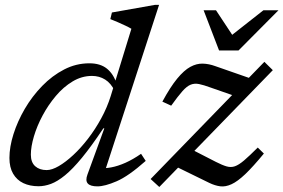

<svg xmlns="http://www.w3.org/2000/svg" viewBox="-20 -751 1157 784"><path d="M449 -378.5Q433 -411.5 409.2 -426.2Q385.5 -441 355.5 -441Q314 -441 276.5 -418.5Q239 -396 208 -359.2Q177 -322.5 154 -279.5Q131 -236.5 118.5 -194.2Q106 -152 106 -119.5Q106 -88 123.8 -72.2Q141.5 -56.5 170.5 -56.5Q192 -56.5 220 -72.8Q248 -89 279 -117.8Q310 -146.5 339.5 -184.8Q369 -223 393.2 -267.5Q417.5 -312 432 -358.5L516.5 -633.5Q507.5 -639 492.8 -646Q478 -653 461.5 -660.2Q445 -667.5 430.5 -673L437 -700L612 -731H629.5L403.5 -37L386 -65Q407 -62.5 434 -67.5Q461 -72.5 492 -86.2Q523 -100 556 -123L575 -94Q504.5 -31.5 456.2 -10.8Q408 10 378 10Q348.5 10 338.2 -2Q328 -14 337 -38L406 -227H402Q353 -153.5 314.8 -107Q276.5 -60.5 245.5 -35.2Q214.5 -10 188.2 -0.2Q162 9.5 137.5 9.5Q102 9.5 75.2 -3.2Q48.5 -16 33.5 -41.8Q18.5 -67.5 18.5 -106Q18.5 -151 35 -203.2Q51.5 -255.5 81.2 -306.5Q111 -357.5 152 -399.8Q193 -442 241.8 -467.2Q290.5 -492.5 345 -492.5Q389.5 -492.5 416.5 -470.8Q443.5 -449 456.5 -408.5ZM595 -20 1059.5 -498.5 1094 -464.5 630.5 12.5ZM679 -319.5 643 -336Q675.5 -396 703.5 -430Q731.5 -464 757.2 -478Q783 -492 808 -491.2Q833 -490.5 859 -481L1022.5 -424L962 -351L840 -393.5Q811.5 -404 792.8 -407.8Q774 -411.5 758.5 -405.2Q743 -399 725 -378.8Q707 -358.5 679 -319.5ZM835 -4 697 -71.5 764 -140 861.5 -90Q888 -76.5 905.5 -71.5Q923 -66.5 939 -72Q955 -77.5 976.8 -96Q998.5 -114.5 1032.5 -148.5L1057.5 -124Q1013.5 -70.5 981.8 -40.2Q950 -10 925.5 1.2Q901 12.5 879.5 9.8Q858 7 835 -4ZM1117 -709 954 -545H874.5L811.5 -709H862L935 -598.5H915L1055.5 -709Z"/></svg>

Font: Newsreader 10pt
Style: Italic
Weight: 400
Italic angle: -17°
Version: Version 1.003